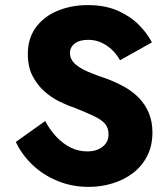

<svg xmlns="http://www.w3.org/2000/svg" viewBox="-20 -723 651 752"><path d="M157 -249 42 -167Q65 -118 106.5 -78Q148 -38 205 -14.5Q262 9 328 9Q375 9 420 -4.5Q465 -18 500.5 -45Q536 -72 556.5 -112Q577 -152 577 -204Q577 -246 563.5 -279Q550 -312 526.5 -337Q503 -362 472 -380Q441 -398 405 -412Q357 -428 323.5 -442.5Q290 -457 272 -474.5Q254 -492 254 -515Q254 -538 272.5 -552.5Q291 -567 326 -567Q352 -567 375 -557Q398 -547 417 -529.5Q436 -512 450 -487L575 -557Q557 -592 524 -625.5Q491 -659 441.5 -681Q392 -703 324 -703Q259 -703 205 -680.5Q151 -658 120 -615Q89 -572 89 -512Q89 -461 107.5 -425.5Q126 -390 153.5 -365.5Q181 -341 212.5 -325.5Q244 -310 269 -302Q317 -283 347.5 -268.5Q378 -254 391.5 -238Q405 -222 405 -197Q405 -166 381.5 -148Q358 -130 322 -130Q288 -130 258 -144.5Q228 -159 202 -186Q176 -213 157 -249Z"/></svg>

Font: SpinnyJost
Style: Bold
Weight: 700
Version: Version 3.710